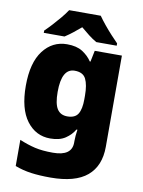

<svg xmlns="http://www.w3.org/2000/svg" viewBox="-106 -837 854 1149"><g transform="rotate(10 321.5 -263.0)"><path d="M243 -563Q301 -563 336.5 -540.5Q372 -518 394 -485H398L412 -553H577V1Q577 118 504.5 179Q432 240 282 240Q215 240 164 233Q113 226 66 208V49Q116 70 161 80.5Q206 91 271 91Q386 91 386 9V-1Q386 -30 392 -70H386Q367 -37 332 -13.5Q297 10 240 10Q152 10 97 -63Q42 -136 42 -276Q42 -416 98 -489.5Q154 -563 243 -563ZM315 -415Q236 -415 236 -273Q236 -201 256 -169.5Q276 -138 318 -138Q365 -138 383 -167.5Q401 -197 401 -256V-279Q401 -344 383.5 -379.5Q366 -415 315 -415ZM411 -766Q427 -743 449.5 -715.5Q472 -688 495.5 -662.5Q519 -637 536 -620V-606H412Q386 -621 363 -639Q340 -657 314 -679Q288 -657 266.5 -640Q245 -623 219 -606H93V-620Q112 -638 135.5 -663.5Q159 -689 181.5 -716Q204 -743 219 -766Z"/></g></svg>

Font: Noto Sans Black
Style: Regular
Weight: 900
Designer: Monotype Design Team
Foundry: Monotype Imaging Inc.
Version: Version 2.007